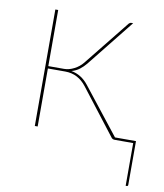

<svg xmlns="http://www.w3.org/2000/svg" viewBox="-77 -554 681 797"><g transform="rotate(10 263.0 -155.0)"><path d="M402 -485Q404 -487 406.5 -488.5Q409 -490 412 -490H420L261.5 -291.5Q250 -277.5 235.8 -266.5Q221.5 -255.5 202 -250Q245 -242.5 274.5 -205L428 -10H516.5V174.5Q516.5 180 511 180H506.5V0H427Q420.5 0 416 -4.5L266.5 -198Q249.5 -220 227.2 -231.8Q205 -243.5 177 -243.5H104V1H92V-490H104V-253.5H170.5Q191.5 -253.5 213 -264.8Q234.5 -276 248.5 -293.5Z"/></g></svg>

Font: Lato Hairline
Style: Regular
Weight: 100
Designer: Lukasz Dziedzic
Foundry: tyPoland Lukasz Dziedzic
Version: Version 2.007; 2014-02-27